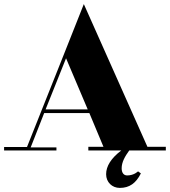

<svg xmlns="http://www.w3.org/2000/svg" viewBox="-75 -736 831 939"><path d="M357 0H518C468 38 444 77 444 116C444 155 473 183 511 183C558 183 590 160 614 112L600 102C600 102 581 122 547 122C530 122 520 109 520 87C520 57 536 29 557 0H736V-18H646L335 -716L239 -474L57 -17H-55V0H201V-15H75L141 -183H362L431 -18H357ZM248 -451 354 -201H148Z"/></svg>

Font: Purple Purse
Style: Regular
Weight: 400
Designer: Astigmatic (AOETI)
Foundry: Astigmatic (AOETI)
Version: Version 1.000